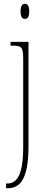

<svg xmlns="http://www.w3.org/2000/svg" viewBox="-20 -758 251 1018"><path d="M112 -658C125 -658 135 -666 135 -698C135 -729 125 -738 112 -738C100 -738 89 -729 89 -698C89 -666 100 -658 112 -658ZM12 240H21C81 240 131 201 131 18V-536H36V-516H47C97 -516 103 -506 103 -440V20C103 171 70 215 17 215H12Z"/></svg>

Font: Noto Serif Sinhala ExtraCondensed Thin
Style: Regular
Weight: 100
Width: 2
Designer: Jelle Bosma - Monotype Design Team
Foundry: Monotype Imaging Inc.
Version: Version 2.007